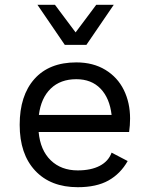

<svg xmlns="http://www.w3.org/2000/svg" viewBox="-20 -770 621 800"><path d="M62 0ZM518 -220H141Q148 -144 191.5 -102Q235 -60 304 -60Q359 -60 395.5 -79Q432 -98 445 -134L512 -99Q482 -46 432 -18Q382 10 304 10Q191 10 126.5 -59Q62 -128 62 -250Q62 -372 123.5 -441Q185 -510 298 -510Q368 -510 419 -479Q470 -448 496 -395Q522 -342 522 -276Q522 -248 518 -220ZM142 -291H445Q437 -361 399 -400.5Q361 -440 298 -440Q232 -440 191.5 -401Q151 -362 142 -291ZM340 -583H250L136 -750H209L295 -635L381 -750H454Z"/></svg>

Font: Work Sans
Style: Regular
Weight: 400
Designer: Wei Huang
Foundry: Wei Huang
Version: Version 1.500; ttfautohint (v1.6)